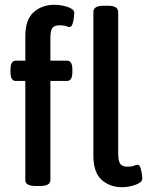

<svg xmlns="http://www.w3.org/2000/svg" viewBox="-20 -777 622 804"><path d="M132 2Q107 2 96.5 -4.5Q86 -11 86 -23V-438H46Q24 -438 24 -474V-487Q24 -523 46 -523H86V-624Q86 -695 121 -726Q156 -757 208 -757Q225 -757 244.5 -753Q264 -749 277.5 -741.5Q291 -734 291 -724Q291 -718 289.5 -703.5Q288 -689 283.5 -676.5Q279 -664 272 -664Q265 -664 256.5 -667.5Q248 -671 229 -671Q207 -671 199 -659.5Q191 -648 191 -617V-523H260Q283 -523 283 -487V-474Q283 -438 260 -438H191V-23Q191 -11 180.5 -4.5Q170 2 145 2ZM492 7Q440 7 405.5 -24Q371 -55 371 -126V-727Q371 -739 381 -746Q391 -753 416 -753H430Q455 -753 465 -746Q475 -739 475 -727V-134Q475 -103 483.5 -91Q492 -79 514 -79Q532 -79 541 -83Q550 -87 556 -87Q564 -87 568 -75Q572 -63 574 -49Q576 -35 576 -30Q576 -18 562 -10Q548 -2 528.5 2.5Q509 7 492 7Z"/></svg>

Font: Asap Semi Condensed Medium
Style: Regular
Weight: 500
Width: 4
Designer: Pablo Cosgaya
Foundry: Omnibus-Type
Version: Version 3.001; ttfautohint (v1.8.4.7-5d5b)